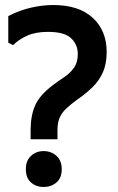

<svg xmlns="http://www.w3.org/2000/svg" viewBox="-20 -733 472 765"><path d="M102 -178V-215Q102 -272 120 -313Q138 -354 191 -394Q212 -410 235 -425Q258 -440 274 -462Q290 -484 290 -518Q290 -555 263.5 -580.5Q237 -606 171 -606Q122 -606 88.5 -591Q55 -576 32 -553L13 -563V-669Q60 -693 105.5 -703Q151 -713 192 -713Q294 -713 349.5 -662Q405 -611 405 -526Q405 -478 389.5 -444Q374 -410 347.5 -384.5Q321 -359 289 -337Q264 -319 246 -302.5Q228 -286 218.5 -266Q209 -246 209 -214V-178ZM154 12Q124 12 103.5 -6Q83 -24 83 -59Q83 -93 103.5 -112Q124 -131 154 -131Q184 -131 205 -112Q226 -93 226 -59Q226 -24 205 -6Q184 12 154 12Z"/></svg>

Font: AR One Sans SemiBold
Style: Regular
Weight: 600
Designer: Niteesh Yadav
Foundry: Niteesh Yadav
Version: Version 1.001;gftools[0.9.33]